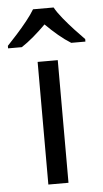

<svg xmlns="http://www.w3.org/2000/svg" viewBox="-92 -801 447 836"><g transform="rotate(-5 131.0 -383.0)"><path d="M173 0H85V-536H173ZM175 -766Q187 -744 209.5 -716.5Q232 -689 256.5 -662.5Q281 -636 300 -617V-606H238Q212 -622 184 -645.5Q156 -669 129 -696Q102 -669 75 -646Q48 -623 22 -606H-38V-617Q-19 -637 4.5 -663Q28 -689 50 -716.5Q72 -744 85 -766Z"/></g></svg>

Font: Noto IKEA Latin
Style: Regular
Weight: 400
Designer: Monotype Design Team
Foundry: Monotype Imaging Inc.
Version: Version 1.0